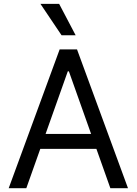

<svg xmlns="http://www.w3.org/2000/svg" viewBox="-20 -986 716 1006"><path d="M25.6 0 292.6 -727.3H383.5L650.6 0H558.2L485.1 -206H191.1L117.9 0ZM457.4 -284.1 340.9 -612.2H335.2L218.8 -284.1ZM191.8 -965.9H289.8L376.4 -801.1H302.6Z"/></svg>

Font: Inter P
Style: Regular
Weight: 400
Designer: Rasmus Andersson
Foundry: rsms
Version: Version 3.018;git-588b23468